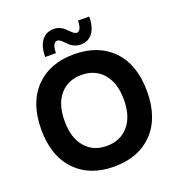

<svg xmlns="http://www.w3.org/2000/svg" viewBox="-171 -1121 1177 1272"><g transform="rotate(-20 418.0 -484.5)"><path d="M486.8 -823.7Q462.9 -823.7 443.4 -831.8Q423.8 -839.8 411.4 -851.1Q398.9 -862.3 388.4 -873.8Q377.9 -885.3 367.2 -893.3Q356.4 -901.4 345.7 -901.4Q328.6 -901.4 319.3 -881.8Q310.1 -862.3 310.1 -826.7H234.4Q234.4 -900.9 265.1 -941.7Q295.9 -982.4 350.1 -982.4Q371.6 -982.4 390.1 -974.6Q408.7 -966.8 421.4 -955.6Q434.1 -944.3 444.8 -932.9Q455.6 -921.4 466.6 -913.6Q477.5 -905.8 487.8 -905.8Q502.4 -905.8 511.7 -925Q521 -944.3 521 -979H600.1Q600.1 -904.8 569.8 -864.3Q539.6 -823.7 486.8 -823.7ZM418 12.2Q246.1 12.2 145.8 -92.3Q45.4 -196.8 45.4 -383.3Q45.4 -569.8 145.8 -674.3Q246.1 -778.8 418 -778.8Q590.3 -778.8 690.7 -674.8Q791 -570.8 791 -383.3Q791 -196.3 690.7 -92Q590.3 12.2 418 12.2ZM418 -133.3Q513.7 -133.3 570.8 -199Q627.9 -264.6 627.9 -383.3Q627.9 -502 570.8 -567.6Q513.7 -633.3 418 -633.3Q322.8 -633.3 266.4 -567.6Q210 -502 210 -383.3Q210 -264.6 266.4 -199Q322.8 -133.3 418 -133.3Z"/></g></svg>

Font: Acari Sans Neue Black
Style: Regular
Weight: 900
Designer: Alfredo Marco Pradil
Foundry: Alfredo Marco Pradil
Version: Version 1.045;June 16, 2019;FontCreator 11.5.0.2425 64-bit; 